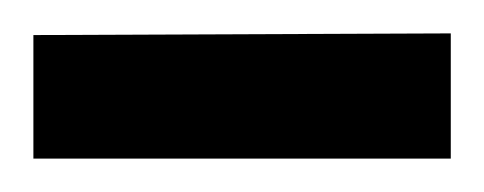

<svg xmlns="http://www.w3.org/2000/svg" viewBox="-20 -634 290 115"><path d="M0 -539V-613L250 -614V-539Z"/></svg>

Font: Kreon Light
Style: Bold
Weight: 700
Version: Version 2.002